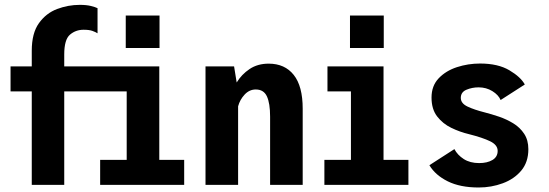

<svg xmlns="http://www.w3.org/2000/svg" viewBox="-20 -780 2315 810"><path d="M114 0V-394.5H24.5V-500H114V-566Q114 -640 144.2 -682.2Q174.5 -724.5 221 -742Q267.5 -759.5 316.5 -759.5Q344.5 -759.5 363.5 -754.8Q382.5 -750 391.5 -745.5V-639.5Q383 -645 369.5 -649.8Q356 -654.5 332.5 -654.5Q299.5 -654.5 275.2 -633.8Q251 -613 251 -550.5V-500H652V-105.5H757V0H402.5V-105.5H514.5V-394.5H251V0ZM510.5 -714.5H653V-577.5H510.5Z M847 0V-500H967.5L978.5 -432Q999 -466 1033 -488.8Q1067 -511.5 1113.5 -511.5Q1181.5 -511.5 1219.2 -464Q1257 -416.5 1257 -321.5V0H1119.5V-288Q1119.5 -344.5 1106 -373.5Q1092.5 -402.5 1059 -402.5Q1032 -402.5 1012 -381Q992 -359.5 984.5 -331.5V0Z M1456.5 -714.5H1599V-577.5H1456.5ZM1348.5 0V-105.5H1460.5V-394.5H1361.5V-500H1598V-105.5H1703V0Z M1999.5 11Q1921.5 11 1869 -15Q1816.5 -41 1791.5 -83L1897 -151Q1910 -126 1936.5 -109Q1963 -92 2001.5 -92Q2035.5 -92 2057.5 -105Q2079.5 -118 2079.5 -143.5Q2079.5 -168.5 2047.8 -184Q2016 -199.5 1958.5 -214Q1920.5 -223 1884.2 -240.5Q1848 -258 1824.2 -288.8Q1800.5 -319.5 1800.5 -368.5Q1800.5 -418 1830.8 -449.8Q1861 -481.5 1908 -496.8Q1955 -512 2005.5 -512Q2081 -512 2129 -483.5Q2177 -455 2194 -423.5L2092 -358Q2083 -379.5 2057.2 -395.5Q2031.5 -411.5 1999 -411.5Q1972 -411.5 1948 -401.5Q1924 -391.5 1924 -367Q1924 -344 1952.2 -330.5Q1980.5 -317 2026 -305.5Q2053.5 -298.5 2085.2 -287.8Q2117 -277 2145.2 -259.8Q2173.5 -242.5 2191.2 -215.8Q2209 -189 2209 -150.5Q2209 -96 2179 -60.2Q2149 -24.5 2101 -6.8Q2053 11 1999.5 11Z"/></svg>

Font: Trispace SemiCondensed SemiBold
Style: Regular
Weight: 600
Width: 4
Designer: Tyler Finck
Foundry: Etcetera Type Company
Version: Version 1.210; ttfautohint (v1.8.3)